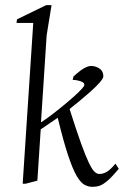

<svg xmlns="http://www.w3.org/2000/svg" viewBox="-20 -713 481 745"><path d="M68 0 109 -624H44L46 -638L159 -693H180L161 -576L139 -238Q162 -253 189 -274Q216 -295 241.5 -316.5Q267 -338 284.5 -355Q302 -372 306 -379Q311 -391 294.5 -397Q278 -403 262 -403L265 -416Q269 -420 276.5 -426.5Q284 -433 293.5 -440Q303 -447 313.5 -452Q324 -457 334 -457Q351 -457 366 -447Q381 -437 381 -417Q381 -409 366.5 -392.5Q352 -376 330 -356.5Q308 -337 286 -319Q264 -301 250 -290Q276 -208 294 -158Q312 -108 324.5 -82Q337 -56 346.5 -47Q356 -38 365 -38Q380 -38 394 -46Q408 -54 428 -78L441 -58Q415 -27 397.5 -12Q380 3 367 7.5Q354 12 339 12Q323 12 308 4Q293 -4 277.5 -30.5Q262 -57 244 -111Q226 -165 204 -256L138 -211L125 -12L79 0Z"/></svg>

Font: Ancizar Serif Light
Style: Italic
Weight: 300
Italic angle: -4°
Designer: Cesar Puertas, Viviana Monsalve, Julian Moncada, Julian Prieto, Jose Castro, Felipe Aragon, Mariel Hernandez, Sara Alarc
Version: Version 8.100